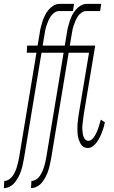

<svg xmlns="http://www.w3.org/2000/svg" viewBox="-67 -755 587 990"><path d="M-47 215 -45 178Q-33 178 -21 170.5Q-9 163 -1.5 152Q6 141 11.5 128.5Q17 116 20.5 104Q24 92 27 79.5Q30 67 32 54L121 -483H71L73 -520H127L137 -580Q139 -596 143 -612.5Q147 -629 152 -644.5Q157 -660 164.5 -675.5Q172 -691 183.5 -704.5Q195 -718 209.5 -726.5Q224 -735 240 -735H315L309 -698H238Q226 -698 214.5 -690.5Q203 -683 195.5 -672Q188 -661 182.5 -648.5Q177 -636 173 -624Q169 -612 166.5 -599.5Q164 -587 162 -574L153 -520H237L235 -483H147L57 60Q54 76 50.5 92.5Q47 109 42 124.5Q37 140 29 155.5Q21 171 10.5 184.5Q0 198 -15.5 206.5Q-31 215 -47 215ZM93 215 95 178Q107 178 119 170.5Q131 163 138.5 152Q146 141 151.5 128.5Q157 116 160.5 104Q164 92 167 79.5Q170 67 172 54L261 -483H211L213 -520H267L277 -580Q279 -596 283 -612.5Q287 -629 292 -644.5Q297 -660 304.5 -675.5Q312 -691 323.5 -704.5Q335 -718 349.5 -726.5Q364 -735 380 -735H455L449 -698H378Q366 -698 354.5 -690.5Q343 -683 335.5 -672Q328 -661 322.5 -648.5Q317 -636 313 -624Q309 -612 306.5 -599.5Q304 -587 302 -574L293 -520H377L375 -483H287L197 60Q194 76 190.5 92.5Q187 109 182 124.5Q177 140 169 155.5Q161 171 150.5 184.5Q140 198 124.5 206.5Q109 215 93 215ZM386 8Q372 8 362 1Q352 -6 346.5 -17.5Q341 -29 337.5 -41Q334 -53 333 -66Q332 -79 332 -92.5Q332 -106 333 -119Q334 -132 336 -145.5Q338 -159 340 -172L392 -483H329L331 -520H424L365 -166Q363 -153 361.5 -140Q360 -127 358.5 -114Q357 -101 357.5 -88.5Q358 -76 360 -63.5Q362 -51 369 -40Q376 -29 389 -29Q399 -29 407.5 -37Q416 -45 422 -55Q428 -65 432.5 -75.5Q437 -86 440.5 -96.5Q444 -107 447 -117.5Q450 -128 453 -138L474 -124Q471 -110 467 -97Q463 -84 458 -71Q453 -58 446.5 -45.5Q440 -33 431.5 -21Q423 -9 411 -0.5Q399 8 386 8Z"/></svg>

Font: Iosevka Curly Extralight
Style: Italic
Weight: 200
Italic angle: -9°
Monospace: yes
Designer: Belleve Invis
Foundry: Belleve Invis
Version: Version 22.1.2; ttfautohint (v1.8.4)